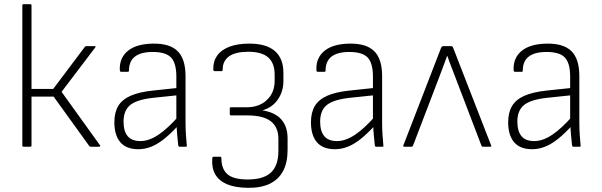

<svg xmlns="http://www.w3.org/2000/svg" viewBox="-20 -703 2883 920"><path d="M459 -7Q462 -5 460 -2.5Q458 0 455 0H415Q411 0 408 -3L237 -240H131V-6Q131 0 125 0H93Q87 0 87 -6V-677Q87 -683 93 -683H125Q131 -683 131 -677V-277H235L387 -479Q390 -482 394 -482H433Q436 -482 437.5 -480Q439 -478 436 -475L275 -263Z M840 0Q837 0 835.5 -2.5Q834 -5 834 -7Q832 -26 829.5 -52.5Q827 -79 826 -105L825 -125V-336Q825 -400 800 -427Q775 -454 712 -454Q598 -454 598 -365Q598 -359 593 -359H560Q554 -359 554 -369Q552 -426 593 -459.5Q634 -493 714 -494Q794 -495 831.5 -457.5Q869 -420 869 -338V-114Q869 -83 871 -56.5Q873 -30 875 -6Q877 0 870 0ZM643 12Q585 12 556.5 -21.5Q528 -55 528 -117Q528 -164 546.5 -195Q565 -226 605.5 -244Q646 -262 712 -269L835 -282V-247L711 -234Q634 -225 603 -199Q572 -173 572 -120Q572 -75 591.5 -51Q611 -27 653 -27Q694 -27 739.5 -57.5Q785 -88 839 -150V-107Q800 -64 767.5 -38Q735 -12 704.5 0Q674 12 643 12Z M1166 197Q1105 196 1067 179.5Q1029 163 1011.5 132.5Q994 102 997 58Q997 52 999 50Q1001 48 1004 48H1036Q1041 48 1041 57Q1041 106 1069.5 131.5Q1098 157 1167 157Q1243 157 1278.5 123.5Q1314 90 1314 20V-37Q1314 -94 1277.5 -122Q1241 -150 1165 -150H1086Q1084 -150 1082.5 -152Q1081 -154 1081 -156V-183Q1081 -186 1082.5 -187.5Q1084 -189 1086 -189H1162Q1222 -189 1259 -224Q1296 -259 1296 -315V-345Q1296 -401 1265 -428Q1234 -455 1170 -455Q1108 -455 1077.5 -433Q1047 -411 1047 -370Q1047 -366 1046 -364Q1045 -362 1042 -362H1009Q1002 -362 1002 -371Q1001 -409 1020.5 -436.5Q1040 -464 1079 -479Q1118 -494 1175 -494Q1256 -494 1297 -458.5Q1338 -423 1338 -354V-315Q1338 -265 1311.5 -226.5Q1285 -188 1239 -175V-174Q1299 -164 1328.5 -130Q1358 -96 1358 -40V16Q1358 76 1336.5 116.5Q1315 157 1272.5 177.5Q1230 198 1166 197Z M1782 0Q1779 0 1777.5 -2.5Q1776 -5 1776 -7Q1774 -26 1771.5 -52.5Q1769 -79 1768 -105L1767 -125V-336Q1767 -400 1742 -427Q1717 -454 1654 -454Q1540 -454 1540 -365Q1540 -359 1535 -359H1502Q1496 -359 1496 -369Q1494 -426 1535 -459.5Q1576 -493 1656 -494Q1736 -495 1773.5 -457.5Q1811 -420 1811 -338V-114Q1811 -83 1813 -56.5Q1815 -30 1817 -6Q1819 0 1812 0ZM1585 12Q1527 12 1498.5 -21.5Q1470 -55 1470 -117Q1470 -164 1488.5 -195Q1507 -226 1547.5 -244Q1588 -262 1654 -269L1777 -282V-247L1653 -234Q1576 -225 1545 -199Q1514 -173 1514 -120Q1514 -75 1533.5 -51Q1553 -27 1595 -27Q1636 -27 1681.5 -57.5Q1727 -88 1781 -150V-107Q1742 -64 1709.5 -38Q1677 -12 1646.5 0Q1616 12 1585 12Z M1917 0Q1910 0 1913 -7L2094 -475Q2098 -482 2104 -482H2141Q2148 -482 2151 -475L2333 -7Q2337 0 2329 0H2294Q2289 0 2287 -5L2169 -314Q2158 -344 2146 -374Q2134 -404 2124 -434H2122Q2111 -404 2099.5 -373Q2088 -342 2076 -311L1959 -5Q1956 0 1952 0Z M2727 0Q2724 0 2722.5 -2.5Q2721 -5 2721 -7Q2719 -26 2716.5 -52.5Q2714 -79 2713 -105L2712 -125V-336Q2712 -400 2687 -427Q2662 -454 2599 -454Q2485 -454 2485 -365Q2485 -359 2480 -359H2447Q2441 -359 2441 -369Q2439 -426 2480 -459.5Q2521 -493 2601 -494Q2681 -495 2718.5 -457.5Q2756 -420 2756 -338V-114Q2756 -83 2758 -56.5Q2760 -30 2762 -6Q2764 0 2757 0ZM2530 12Q2472 12 2443.5 -21.5Q2415 -55 2415 -117Q2415 -164 2433.5 -195Q2452 -226 2492.5 -244Q2533 -262 2599 -269L2722 -282V-247L2598 -234Q2521 -225 2490 -199Q2459 -173 2459 -120Q2459 -75 2478.5 -51Q2498 -27 2540 -27Q2581 -27 2626.5 -57.5Q2672 -88 2726 -150V-107Q2687 -64 2654.5 -38Q2622 -12 2591.5 0Q2561 12 2530 12Z"/></svg>

Font: Sofia Sans ExtraLight
Style: Regular
Weight: 250
Version: Version 4.100-B